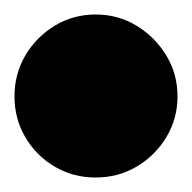

<svg xmlns="http://www.w3.org/2000/svg" viewBox="-82 -833 265 265"><path d="M-62 -700Q-62 -669 -47 -643.5Q-32 -618 -6.5 -603Q19 -588 50 -588Q81 -588 106.5 -603Q132 -618 147.5 -643.5Q163 -669 163 -700Q163 -731 147.5 -756.5Q132 -782 106.5 -797.5Q81 -813 50 -813Q19 -813 -6.5 -797.5Q-32 -782 -47 -756.5Q-62 -731 -62 -700Z"/></svg>

Font: Linefont Black
Style: Regular
Weight: 900
Monospace: yes
Version: Version 3.002;gftools[0.9.33]